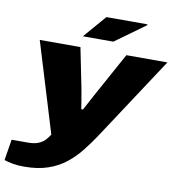

<svg xmlns="http://www.w3.org/2000/svg" viewBox="-131 -813 1026 1111"><g transform="rotate(10 382.0 -257.5)"><path d="M84 210Q45 210 16.5 204.5Q-12 199 -33 192L-13 69H82Q119 69 143 59.5Q167 50 182 34Q197 18 208 0L47 -528H286L333 -295Q336 -280 339.5 -258Q343 -236 347 -214Q351 -192 353 -175H363Q370 -188 379 -204.5Q388 -221 397 -238Q406 -255 414.5 -270.5Q423 -286 429 -297L556 -528H797L479 -44Q446 6 410 51.5Q374 97 329 133Q284 169 224 189.5Q164 210 84 210ZM289 -592 404 -725H645V-720L468 -592Z"/></g></svg>

Font: Archivo Expanded Black
Style: Italic
Weight: 900
Width: 7
Italic angle: -10°
Designer: Hector Gatti
Foundry: Omnibus-Type
Version: Version 2.001